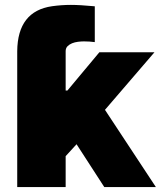

<svg xmlns="http://www.w3.org/2000/svg" viewBox="-20 -757 651 777"><path d="M610.8 0H402L289.8 -173.3L245.7 -125V0H49.7V-549.7Q51.1 -712 191.1 -731.9Q229.4 -737.2 267 -737.2Q285.2 -737.2 308.9 -735.8Q332.7 -734.4 363.6 -731.5V-586.6Q352.6 -588.1 341.6 -588.8Q330.6 -589.5 319.6 -589.5Q308.6 -589.5 295.6 -587.9Q282.7 -586.3 271.7 -581.9Q260.7 -577.4 253.2 -569.8Q245.7 -562.1 245.7 -549.7V-390.6H252.8L382.1 -545.5H605.1L404.8 -312.5Z"/></svg>

Font: Linik Sans Black
Style: Regular
Weight: 900
Designer: Fonts by Rasmus Andersson / Changes by Cristiano Sobral with parts from Marc Monis
Foundry: rsms
Version: Version 3.020; ttfautohint (v1.6)